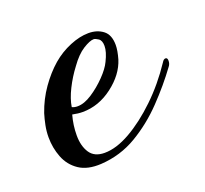

<svg xmlns="http://www.w3.org/2000/svg" viewBox="-67 -374 490 460"><g transform="rotate(-20 178.0 -144.5)"><path d="M120 8Q85 10 63.5 -4.5Q42 -19 32.5 -43.5Q23 -68 23 -95Q23 -110 26 -125Q29 -140 33 -153Q44 -185 63 -212Q82 -239 104 -258Q125 -276 150.5 -286.5Q176 -297 198 -297Q220 -297 235 -285.5Q250 -274 250 -248Q250 -234 244 -213Q233 -178 197.5 -151Q162 -124 121 -124Q109 -124 95 -127Q88 -102 88 -76Q88 -49 99.5 -31.5Q111 -14 137 -14Q167 -14 203 -34.5Q239 -55 275.5 -90Q312 -125 342 -170Q346 -177 351 -177Q356 -177 356 -169Q356 -161 351 -155Q324 -118 289 -81.5Q254 -45 212 -20Q170 5 120 8ZM114 -141Q131 -141 151 -154Q171 -167 188.5 -185Q206 -203 213 -218Q224 -240 224 -255Q224 -269 216.5 -274Q209 -279 205 -279Q195 -279 177.5 -268Q160 -257 143 -233Q127 -212 115 -188Q103 -164 100 -144Q106 -141 114 -141Z"/></g></svg>

Font: Gwendolyn
Style: Bold
Weight: 700
Designer: Robert E. Leuschke
Foundry: Robert E. Leuschke
Version: Version 1.010; ttfautohint (v1.8.3)